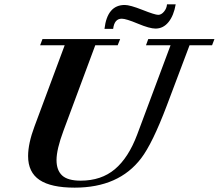

<svg xmlns="http://www.w3.org/2000/svg" viewBox="-20 -841 996 874"><path d="M688 -710.9Q661.1 -710.9 607.4 -733.4Q553.7 -755.9 534.2 -755.9Q500.5 -755.9 495.1 -709.5H455.6Q468.3 -818.4 547.9 -818.4Q571.8 -818.4 628.7 -795.9Q685.5 -773.4 700.2 -773.4Q714.4 -773.4 726.6 -788.1Q738.8 -802.7 740.2 -821.3H779.8Q771 -770 747.1 -740.5Q723.1 -710.9 688 -710.9ZM319.8 13.2Q212.4 13.2 160.2 -21.7Q107.9 -56.6 107.9 -130.4Q107.9 -188 137.2 -266.1L274.4 -634.8H162.6L173.3 -663.1H526.9L515.6 -634.8H413.6L269 -246.1Q237.3 -161.1 237.3 -112.3Q237.3 -65.9 262.9 -42.2Q288.6 -18.6 347.2 -18.6Q440.9 -18.6 502.9 -70.8Q564.9 -123 604.5 -228.5L756.3 -634.8H644.5L654.8 -663.1H956.1L945.3 -634.8H842.8L739.3 -360.4Q673.8 -187.5 622.6 -120.6Q521 13.2 319.8 13.2Z"/></svg>

Font: Elstob
Style: Bold Italic
Weight: 700
Italic angle: -20°
Designer: Peter S. Baker
Version: Version 1.015